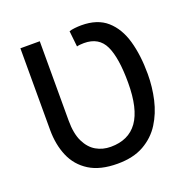

<svg xmlns="http://www.w3.org/2000/svg" viewBox="-126 -821 951 959"><g transform="rotate(-20 349.0 -341.0)"><path d="M340 15Q248 15 190.5 -21Q133 -57 106.5 -119Q80 -181 80 -259V-693H183V-271Q183 -202 204 -159Q225 -116 259.5 -96Q294 -76 337 -76Q432 -76 479.5 -142.5Q527 -209 527 -348Q527 -480 496.5 -544.5Q466 -609 387 -609Q377 -609 366.5 -608Q356 -607 349 -605L340 -689Q351 -693 369.5 -695Q388 -697 405 -697Q490 -697 540 -653Q590 -609 612 -532Q634 -455 634 -355Q634 -286 619 -220.5Q604 -155 570.5 -102Q537 -49 480.5 -17Q424 15 340 15Z"/></g></svg>

Font: Ubuntu Sans Medium
Style: Regular
Weight: 500
Designer: Dalton Maag Ltd
Foundry: Dalton Maag Ltd
Version: Version 1.006; ttfautohint (v1.8.4.7-5d5b)